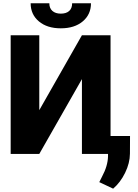

<svg xmlns="http://www.w3.org/2000/svg" viewBox="-20 -922 825 1150"><path d="M470.7 -710.9H642.1V0H470.7V-448.2L215.3 0H43.9V-710.9H215.3V-262.2ZM524.9 -902.3Q524.9 -835.4 475.6 -793.9Q426.3 -752.4 344.2 -752.4Q262.2 -752.4 212.9 -793.9Q163.6 -835.4 163.6 -902.3H275.4Q275.4 -873 293.7 -856.7Q312 -840.3 344.2 -840.3Q376.5 -840.3 394.3 -856.2Q412.1 -872.1 412.1 -902.3ZM657.7 208 574.7 168.9 591.3 135.7Q625.5 72.3 627 14.6V-107.4H758.8L758.3 -1.5Q757.8 54.7 729.5 112.8Q701.2 170.9 657.7 208Z"/></svg>

Font: Roboto Black
Style: Regular
Weight: 900
Designer: Google
Version: Version 2.134; 2016